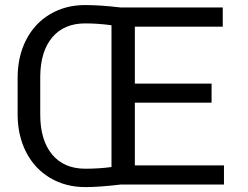

<svg xmlns="http://www.w3.org/2000/svg" viewBox="-20 -741 994 771"><path d="M879.4 0H465.3Q378.4 10.3 322.8 10.3Q243.7 10.3 181.6 -26.4Q119.6 -63 85.4 -129.2Q51.3 -195.3 50.8 -278.8V-429.7Q50.8 -513.7 84.7 -580.3Q118.7 -647 180.7 -683.8Q242.7 -720.7 321.8 -720.7Q382.3 -720.7 465.3 -710.9H874.5V-633.8H521.5V-405.3H829.6V-328.6H521.5V-76.7H879.4ZM322.8 -63.5Q377.9 -63.5 427.7 -70.3V-639.6Q374.5 -647 321.8 -647Q237.3 -647 189.9 -591.1Q142.6 -535.2 141.6 -434.1V-281.2Q141.6 -178.2 189.2 -120.8Q236.8 -63.5 322.8 -63.5Z"/></svg>

Font: Roboto
Style: Regular
Weight: 400
Designer: Google
Version: Version 2.001047; 2015